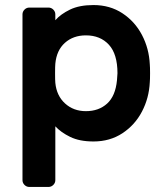

<svg xmlns="http://www.w3.org/2000/svg" viewBox="-20 -550 659 760"><path d="M69 0ZM199 163Q199 174 191 182Q183 190 172 190H96Q85 190 77 182Q69 174 69 163V-493Q69 -504 77 -512Q85 -520 96 -520H172Q183 -520 191 -512Q199 -504 199 -493V-470Q220 -494 257 -512Q294 -530 350 -530Q415 -530 464.5 -497.5Q514 -465 542 -411.5Q570 -358 573 -295Q574 -285 574 -260Q574 -235 573 -225Q570 -162 542 -108.5Q514 -55 464.5 -22.5Q415 10 350 10Q295 10 258 -8Q221 -26 199 -50ZM320 -410Q270 -410 237 -380.5Q204 -351 199 -298Q198 -288 198 -260Q198 -232 199 -222Q204 -171 237.5 -140.5Q271 -110 320 -110Q371 -110 404 -140Q437 -170 443 -232Q445 -252 445 -260Q445 -336 411 -373Q377 -410 320 -410Z"/></svg>

Font: Hezaedrus Medium
Style: Regular
Weight: 500
Designer: Hubert & Fischer
Foundry: Hubert & Fischer
Version: Version 1.10;September 3, 2019;FontCreator 11.5.0.2425 64-bi